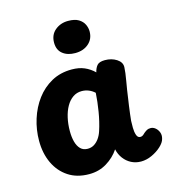

<svg xmlns="http://www.w3.org/2000/svg" viewBox="-118 -901 912 1008"><g transform="rotate(-15 338.0 -397.0)"><path d="M34.7 -234Q34.7 -294.6 52.7 -351.6Q70.7 -408.7 104.4 -453.8Q138.2 -499 186.6 -525.7Q235 -552.3 296.6 -552.3Q335.9 -552.3 365.2 -539.7Q394.6 -527.1 418.1 -504.1Q423.1 -526.1 434.9 -540.3Q446.8 -554.4 477.6 -554.4Q513.9 -554.4 541.1 -536.9Q568.3 -519.3 567.3 -492.4Q566.3 -465.3 558 -418.7Q549.7 -372 543.7 -327Q541.7 -313 538.4 -291Q535.2 -269 532.7 -247.5Q530.2 -226 528.7 -211Q527.9 -195.9 528.2 -173.2Q528.4 -150.6 534.2 -133.6Q540 -116.7 554 -116.7Q561.9 -116.7 567.8 -120.8Q573.7 -124.9 580.1 -131.6Q589.8 -139.4 597.3 -143.6Q604.9 -147.7 617.2 -147.7Q630.6 -147.7 642.5 -138.3Q654.4 -128.9 660.7 -112.8Q667 -96.7 661.3 -77.2Q656.7 -58.2 635.1 -38.2Q613.4 -18.1 583.9 -4.6Q554.4 9 524.6 9Q495.8 9 471.8 -3.4Q447.9 -15.8 431.6 -37.5Q415.2 -59.2 408.7 -88.1Q382.6 -48.8 340.3 -23.1Q298.1 2.6 245 2.6Q178.7 2.6 131.8 -28.3Q84.9 -59.2 59.8 -112.6Q34.7 -166 34.7 -234ZM203.9 -241.1Q203.9 -209.2 210.7 -183.7Q217.6 -158.1 232.4 -143.1Q247.2 -128.1 271.3 -128.1Q290.8 -128.1 306.1 -137.5Q321.4 -146.9 333.3 -163.4Q345.2 -180 352.3 -202Q360 -225.4 365.9 -250.4Q371.9 -275.3 376.1 -301.2Q380.3 -327.1 383.3 -352.3Q386.3 -377.4 387.6 -401.1Q373.7 -414.1 355.9 -421.5Q338.1 -428.9 317.7 -428.9Q291 -428.9 269.9 -414.3Q248.8 -399.7 234.1 -374Q219.4 -348.3 211.7 -314.3Q203.9 -280.2 203.9 -241.1ZM338 -630.3Q296.2 -630.3 270.2 -651.2Q244.1 -672 244.1 -711.7Q244.1 -754.4 273.6 -778.9Q303.1 -803.4 344.4 -803.4Q380.7 -803.4 401.4 -790.7Q422.1 -777.9 430.9 -759.1Q439.8 -740.3 439.8 -721.1Q439.8 -680.2 411.2 -655.3Q382.7 -630.3 338 -630.3Z"/></g></svg>

Font: Playpen Sans
Style: Regular
Weight: 400
Designer: Laura Meseguer, Veronika Burian, José Scaglione, Kostas Bartsokas, Vera Evstafieva, Tom Grace, Yorlmar Campos
Foundry: TypeTogether
Version: Version 2.000